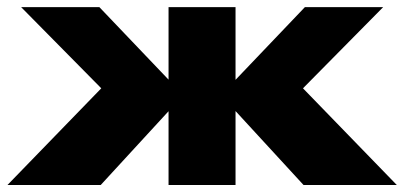

<svg xmlns="http://www.w3.org/2000/svg" viewBox="-20 -526 1150 546"><path d="M1.3 0 268 -274.9 40 -505.8H262.5L459.3 -299.5V-505.8H649.8V-299L847.1 -505.8H1069.7L841.6 -274.9L1108.3 0H843.1L649.8 -210.2V0H459.3V-209.7L266.5 0Z"/></svg>

Font: Science Gothic
Style: Regular
Weight: 400
Designer: Thomas Phinney, Vassil Kateliev, Brandon Buerkle
Foundry: Font Detective LLC
Version: Version 1.018